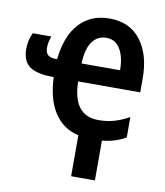

<svg xmlns="http://www.w3.org/2000/svg" viewBox="-83 -621 761 883"><g transform="rotate(10 297.0 -179.5)"><path d="M309 2Q236 -15 195.5 -77Q155 -139 151 -242Q72 -242 38 -266.5Q4 -291 4 -348Q4 -389 21 -424H108Q97 -397 97 -369Q97 -326 143 -326H152Q164 -437 217.5 -494.5Q271 -552 357 -552Q453 -552 504 -485Q555 -418 555 -308V-242H265Q268 -83 387 -83Q426 -83 459.5 -92.5Q493 -102 530 -122V-27Q480 2 420 7V193H309ZM358 -462Q318 -462 293.5 -429Q269 -396 266 -326H446Q446 -386 424 -424Q402 -462 358 -462Z"/></g></svg>

Font: Noto Sans Condensed SemiBold
Style: Regular
Weight: 600
Width: 3
Designer: Monotype Design Team
Foundry: Monotype Imaging Inc.
Version: Version 2.013; ttfautohint (v1.8.4.7-5d5b)